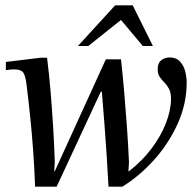

<svg xmlns="http://www.w3.org/2000/svg" viewBox="-20 -694 734 722"><path d="M193 8H112Q109 -68 104.5 -130Q100 -192 94 -250.5Q88 -309 80 -374Q76 -409 67.5 -421Q59 -433 34 -433Q26 -433 19.5 -432.5Q13 -432 2 -430V-461L133 -477H157Q165 -413 170.5 -346.5Q176 -280 180 -214Q184 -148 186 -85L184 -50H186L378 -471H435Q442 -407 447.5 -342.5Q453 -278 457.5 -214Q462 -150 465 -85L463 -50H465Q514 -88 549.5 -135Q585 -182 604 -231Q623 -280 623 -323Q623 -346 615.5 -360Q608 -374 598 -384Q588 -394 580.5 -405Q573 -416 573 -434Q573 -457 586.5 -467.5Q600 -478 618 -478Q643 -478 657 -462.5Q671 -447 676.5 -425.5Q682 -404 682 -384Q682 -304 648.5 -229.5Q615 -155 560 -93.5Q505 -32 440 8H388Q385 -52 381 -111.5Q377 -171 372.5 -230.5Q368 -290 363 -349H359ZM312 -521H273L413 -674H479L555 -521H517L435 -619Z"/></svg>

Font: STIX Two Text
Style: Italic
Weight: 400
Italic angle: -12°
Designer: Ross Mills, John Hudson & Paul Hanslow, Tiro Typeworks Ltd; with prior portions MicroPress Inc. and Coen Hoffman, Elsevi
Foundry: Tiro Typeworks Ltd
Version: Version 2.13 b171